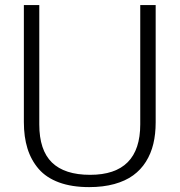

<svg xmlns="http://www.w3.org/2000/svg" viewBox="-20 -747 728 778"><path d="M341.3 11.2Q271 11.2 219.2 -7.8Q167.5 -26.9 136.7 -62.5Q106 -98.1 91.3 -145.3Q76.7 -192.4 76.7 -252.4V-726.6H139.2V-242.7Q139.2 -138.7 190.4 -88.6Q241.7 -38.6 345.2 -38.6Q548.3 -38.6 548.3 -243.2V-726.6H610.8V-251.5Q610.8 -203.6 601.3 -164.1Q591.8 -124.5 571.3 -91.8Q550.8 -59.1 519.5 -36.4Q488.3 -13.7 443.1 -1.2Q397.9 11.2 341.3 11.2Z"/></svg>

Font: Oxygen Light
Style: Regular
Weight: 300
Designer: vernon adams
Foundry: Vernon Adams
Version: Version Release 0.2.3 webfont; ttfautohint (v0.93.3-1d66) -l